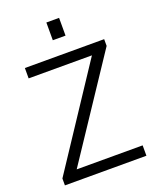

<svg xmlns="http://www.w3.org/2000/svg" viewBox="-171 -1051 930 1149"><g transform="rotate(-20 294.0 -477.0)"><path d="M558 0V-66H138L559 -699V-742H54V-676H457L39 -44V0ZM268 -954V-841H349V-954Z"/></g></svg>

Font: Cheyenne Sans Light
Style: Regular
Weight: 300
Designer: The Public Sans project authors (U.S. Web Design System), Libre Franklin designed by Pablo Impallari and Rodrigo Fuenzal
Foundry: The Cheyenne Sans Project Authors
Version: Version 2.007